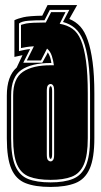

<svg xmlns="http://www.w3.org/2000/svg" viewBox="-20 -728 400 759"><path d="M180 11Q119 11 81 -4Q43 -19 25 -60.5Q7 -102 7 -181V-350Q7 -427 46 -461L69 -510L37 -503V-648Q51 -655 73 -660Q95 -665 147 -666L168 -708H285L254 -653Q279 -643 297 -623.5Q315 -604 327 -569Q339 -535 346 -483Q353 -431 353 -358V-182Q353 -103 334.5 -61Q316 -19 277.5 -4Q239 11 180 11ZM180 -7Q234 -7 268.5 -21Q303 -35 319.5 -73Q336 -111 336 -182V-358Q336 -433 329 -484Q322 -535 309 -568Q296 -600 276 -617Q256 -634 229 -641L254 -689H177L156 -648Q118 -648 92 -646Q66 -644 55 -635V-526Q64 -528 75.5 -530.5Q87 -533 99 -534L72 -480H147L158 -500Q161 -505 164 -510.5Q167 -516 169 -521Q180 -504 183 -479H180Q105 -479 64.5 -451.5Q24 -424 24 -350V-181Q24 -110 40.5 -72Q57 -34 91 -20.5Q125 -7 180 -7ZM180 -17Q129 -17 96 -29.5Q63 -42 47.5 -77.5Q32 -113 32 -181V-350Q32 -418 70.5 -444Q109 -470 180 -470H193Q191 -488 185 -506.5Q179 -525 166 -536L142 -489H86L114 -545Q96 -544 84.5 -542Q73 -540 63 -538V-629Q62 -630 83 -635Q94 -637 112.5 -638Q131 -639 157 -639H161L182 -680H239L216 -634Q245 -629 266 -614.5Q287 -600 300 -569Q313 -538 320 -487Q327 -436 327 -358V-182Q327 -114 311.5 -78Q296 -42 263.5 -29.5Q231 -17 180 -17ZM180 -90Q186 -90 190 -96Q194 -101 194 -118V-368Q194 -385 190 -390Q186 -396 180 -396Q174 -396 169 -390Q165 -385 165 -368V-118Q165 -101 169 -96Q174 -90 180 -90ZM180 -100Q177 -100 176 -104Q174 -108 174 -118V-368Q174 -387 180 -387Q186 -387 186 -368V-118Q186 -108 184 -104Q183 -100 180 -100Z"/></svg>

Font: Alumni Sans Collegiate One SC
Style: Regular
Weight: 400
Designer: Robert E. Leuschke
Foundry: Robert E. Leuschke
Version: Version 1.100